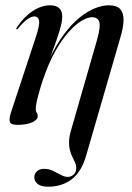

<svg xmlns="http://www.w3.org/2000/svg" viewBox="-20 -463 498 725"><path d="M305 125.5Q287.5 186 250.8 214Q214 242 162 242Q135.5 242 122.5 231.8Q109.5 221.5 109.5 206.5Q109.5 194 119.2 184.2Q129 174.5 146.5 174.5Q164.5 174.5 180 182Q195.5 189.5 209.5 197.2Q223.5 205 236 205Q248.5 205 258.2 196Q268 187 268 170Q268 161 264 152Q260 143 254.5 132Q249 121 244.8 106.5Q240.5 92 240.8 72.8Q241 53.5 248.5 28L346 -311Q360.5 -362.5 355 -380.2Q349.5 -398 327 -398Q311.5 -398 289 -385Q266.5 -372 240.5 -343.5Q214.5 -315 188.5 -269Q162.5 -223 140.5 -157Q130.5 -126 125 -105.2Q119.5 -84.5 117.2 -71.8Q115 -59 115 -51Q115 -42.5 118.8 -37.5Q122.5 -32.5 122.5 -24.5Q122.5 -11 101.8 -1.2Q81 8.5 45.5 8.5Q21.5 8.5 17.5 -2.2Q13.5 -13 20.5 -35.5L114.5 -320.5Q130.5 -368 127.5 -384.5Q124.5 -401 110 -401Q99.5 -401 85.5 -392Q71.5 -383 48.5 -356Q46.5 -354 45 -353Q43.5 -352 42 -352.5Q41 -353 41.2 -354.8Q41.5 -356.5 43 -358.5Q69.5 -399 103 -421Q136.5 -443 169 -443Q191.5 -443 203.2 -432.5Q215 -422 215 -400Q215 -384 208.5 -359.8Q202 -335.5 193 -310.2Q184 -285 176.2 -264.2Q168.5 -243.5 166.5 -233.5L164 -234.5Q191 -292.5 220.8 -332.5Q250.5 -372.5 280.8 -396.8Q311 -421 339 -432Q367 -443 391 -443Q421.5 -443 434.2 -428.2Q447 -413.5 446.5 -386.5Q446 -359.5 435 -323Z"/></svg>

Font: Fraunces 120pt
Style: Italic
Weight: 400
Italic angle: -16°
Version: Version 1.000;[b76b70a41]